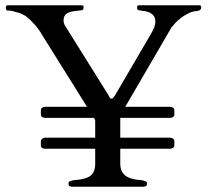

<svg xmlns="http://www.w3.org/2000/svg" viewBox="-20 -708 806 728"><path d="M340 -253C341 -252 341 -251 341 -250V-186H152C144 -186 135 -180 135 -173V-156C135 -148 142 -144 152 -144H341V-88C341 -43 317 -31 273 -26C264 -26 240 -23 240 -15V-10C240 -5 242 -2 245 -2C248 0 252 0 257 0H520C525 0 529 0 532 -2C535 -2 537 -5 537 -10V-15C537 -23 511 -26 503 -26C461 -31 436 -47 436 -88V-144H624C633 -144 641 -149 641 -156V-173C641 -181 633 -186 624 -186H436V-261H624C634 -261 641 -266 641 -273V-291C641 -298 634 -303 624 -303H455L629 -602C629 -603 631 -605 634 -608C646 -624 661 -637 676 -647C689 -655 707 -666 727 -666C730 -667 732 -668 735 -668C740 -672 743 -672 743 -680C743 -681 742 -683 742 -685C740 -687 739 -688 736 -688H508C501 -688 500 -686 500 -680C500 -677 500 -674 502 -672C502 -670 505 -669 508 -669C515 -668 522 -666 530 -666C536 -664 543 -662 549 -660C561 -652 569 -645 569 -625C569 -605 555 -585 548 -572L417 -348C413 -343 409 -334 403 -334C396 -334 396 -339 392 -346L227 -610C223 -616 221 -623 221 -631C221 -666 258 -665 289 -669C294 -669 297 -673 297 -680C297 -683 296 -685 296 -686C294 -687 292 -688 289 -688H9C4 -688 2 -684 2 -680C2 -673 3 -668 9 -668C18 -668 33 -666 40 -662C43 -662 46 -661 47 -661C57 -658 66 -654 76 -648C101 -629 125 -602 140 -575L310 -303H152C143 -303 135 -298 135 -291V-273C135 -266 142 -261 152 -261H336C338 -259 340 -256 340 -253Z"/></svg>

Font: fbb
Style: Regular
Weight: 400
Designer: David J. Perry, Michael Sharpe
Version: Version 1.045